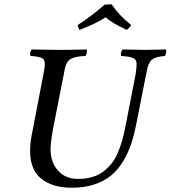

<svg xmlns="http://www.w3.org/2000/svg" viewBox="-20 -882 810 912"><path d="M123 -165Q123 -199.2 129.9 -236.8L186 -527.8Q192.9 -559.6 192.9 -579.1Q192.9 -600.1 177.7 -606.9Q162.6 -613.8 125 -616.2Q119.1 -630.9 129.9 -647Q219.7 -645 258.8 -645Q306.2 -645 392.1 -647Q395.5 -632.8 386.2 -616.2Q335.4 -614.3 314.7 -601.3Q293.9 -588.4 288.1 -555.2L231.9 -270Q220.2 -203.6 220.2 -172.9Q220.2 -111.3 255.4 -71.8Q290.5 -32.2 350.1 -32.2Q388.2 -32.2 419.4 -41.5Q450.7 -50.8 473.1 -68.8Q495.6 -86.9 512.2 -108.4Q528.8 -129.9 541 -159.9Q553.2 -189.9 560.8 -216.6Q568.4 -243.2 575.2 -277.8L624 -527.8Q628.9 -561 628.9 -578.1Q628.9 -598.6 613 -606.2Q597.2 -613.8 555.2 -616.2Q551.3 -630.9 562 -647Q653.8 -645 671.9 -645Q694.8 -645 769 -647Q772.5 -632.3 763.2 -616.2Q717.8 -612.3 700.9 -598.1Q684.1 -584 676.8 -543L627.9 -295.9Q617.2 -240.2 602.3 -196.3Q587.4 -152.3 562.7 -112.5Q538.1 -72.8 505.9 -46.9Q473.6 -21 427 -5.6Q380.4 9.8 321.8 9.8Q230.5 9.8 176.8 -32.5Q123 -74.7 123 -165ZM603 -763.2Q601.6 -758.8 594 -750.7Q586.4 -742.7 582 -740.2Q511.2 -772.5 481.9 -799.8Q430.7 -767.1 357.9 -740.2Q355.5 -742.7 352.3 -751.2Q349.1 -759.8 349.1 -763.2Q412.1 -803.2 477.1 -859.9L509.8 -861.8Q548.3 -805.7 603 -763.2Z"/></svg>

Font: Common Serif Medium
Style: Italic
Weight: 500
Italic angle: -12°
Designer: Philipp H. Poll, Khaled Hosny
Foundry: Stefan Peev, Context Ltd.
Version: Version 1.026